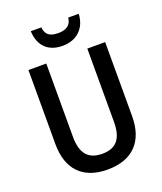

<svg xmlns="http://www.w3.org/2000/svg" viewBox="-167 -1035 975 1152"><g transform="rotate(-20 321.0 -459.0)"><path d="M475 -928H408C403 -877 367 -861 322 -861C272 -861 241 -876 236 -928H169C173 -833 228 -780 320 -780C411 -780 471 -838 475 -928ZM566 -714H452V-247C452 -141 412 -90 322 -90C235 -90 190 -137 190 -246V-714H76V-241C76 -81 161 10 319 10C484 10 566 -85 566 -241Z"/></g></svg>

Font: Noto Sans UI SemiCondensed Medium
Style: Regular
Weight: 500
Width: 4
Designer: Monotype Design Team
Foundry: Monotype Imaging Inc.
Version: Version 1.901